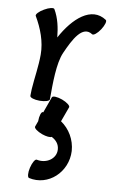

<svg xmlns="http://www.w3.org/2000/svg" viewBox="-114 -635 737 1210"><g transform="rotate(10 254.5 -30.0)"><path d="M205 0C205 -103 205 -232 236 -302C277 -395 328 -495 396 -450C405 -444 428 -462 447 -491C466 -520 474 -548 465 -554C363 -622 254 -524 183 -392C177 -453 165 -512 134 -565C129 -574 100 -568 70 -550C40 -533 20 -511 26 -502C68 -430 99 -350 99 -267C99 -192 86 -118 81 -44C81 -32 80 -20 80 -8C80 -6 80 -5 80 -3C80 -2 80 -1 80 0C80 11 108 20 142 20C177 20 205 11 205 0ZM215 -15 178 88C177 88 176 87 175 87C165 87 156 114 156 149L143 185C139 195 162 213 195 225C223 235 249 237 257 231C287 246 307 270 309 303C313 362 252 403 189 389C179 387 164 412 156 446C148 479 151 508 161 511C288 540 404 432 397 297C392 225 354 162 298 124L333 28C336 18 313 0 281 -12C248 -24 219 -25 215 -15Z"/></g></svg>

Font: Nupuram
Style: Bold
Weight: 700
Designer: Santhosh Thottingal (santhosh.thottingal@gmail.com)
Foundry: SMC
Version: Version 1.000